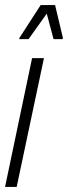

<svg xmlns="http://www.w3.org/2000/svg" viewBox="-22 -740 269 760"><path d="M-2 0 105 -510H152L44 0ZM54 -585 55 -590 139 -720H196L227 -590L226 -585H190L163 -686L91 -585Z"/></svg>

Font: Saira UltraCondensed Light
Style: Italic
Weight: 300
Width: 1
Italic angle: -12°
Designer: Hector Gatti with collaboration of the Omnibus-Type team
Foundry: Omnibus-Type
Version: Version 1.101